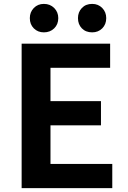

<svg xmlns="http://www.w3.org/2000/svg" viewBox="-20 -965 655 985"><path d="M91 0V-741H545V-617H239V-446H498V-322H239V-124H556V0ZM205 -799Q174 -799 153.5 -819.5Q133 -840 133 -872Q133 -903 153.5 -924Q174 -945 205 -945Q237 -945 258 -924Q279 -903 279 -872Q279 -840 258 -819.5Q237 -799 205 -799ZM453 -799Q420 -799 400 -819.5Q380 -840 380 -872Q380 -903 400 -924Q420 -945 453 -945Q484 -945 504.5 -924Q525 -903 525 -872Q525 -840 504.5 -819.5Q484 -799 453 -799Z"/></svg>

Font: Noto Sans KR
Style: Bold
Weight: 700
Designer: Ryoko NISHIZUKA  (kana, bopomofo & ideographs); Paul D. Hunt (Latin, Greek & Cyrillic); Sandoll Communications , Soo-you
Foundry: Adobe
Version: Version 2.004-H2;hotconv 1.0.118;makeotfexe 2.5.65603